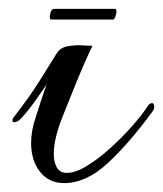

<svg xmlns="http://www.w3.org/2000/svg" viewBox="-20 -395 367 432"><path d="M124 17Q90 17 70 -8.5Q50 -34 50 -73Q50 -101 60 -130Q65 -146 72 -167.5Q79 -189 85 -205Q72 -186 58.5 -167Q45 -148 29 -130Q20 -120 12 -120Q8 -120 8 -124Q8 -128 13 -134Q48 -179 71.5 -217Q95 -255 107 -274Q115 -288 133 -291Q151 -294 164 -293Q168 -293 173 -292.5Q178 -292 188 -292Q182 -280 169.5 -251.5Q157 -223 144 -190.5Q131 -158 121 -133Q112 -111 106.5 -89Q101 -67 101 -49Q101 -30 108 -18Q115 -6 130 -6Q150 -6 176 -22Q202 -38 228.5 -62Q255 -86 277.5 -111.5Q300 -137 313 -157Q317 -163 322 -163Q327 -163 327 -155Q327 -149 323 -144Q271 -73 222.5 -28Q174 17 124 17ZM95 -351Q92 -351 92 -357Q92 -362 94.5 -368.5Q97 -375 101 -375H239Q242 -375 242 -369Q242 -364 239.5 -357.5Q237 -351 235 -351Z"/></svg>

Font: Gwendolyn
Style: Bold
Weight: 700
Designer: Robert E. Leuschke
Foundry: Robert E. Leuschke
Version: Version 1.010; ttfautohint (v1.8.3)